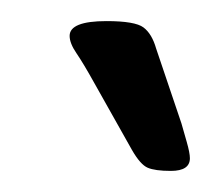

<svg xmlns="http://www.w3.org/2000/svg" viewBox="-20 -738 200 182"><path d="M142 -576Q127 -576 120 -579Q113 -582 105 -596L69 -660Q59 -678 52.5 -687.5Q46 -697 46 -704Q46 -718 81 -718Q108 -718 116 -712Q124 -706 128 -692L152 -621Q154 -614 157 -603.5Q160 -593 160 -588Q160 -576 142 -576Z"/></svg>

Font: Asap Condensed Condensed Light
Style: Italic
Weight: 300
Width: 3
Italic angle: -6°
Designer: Pablo Cosgaya
Foundry: Omnibus-Type
Version: Version 3.001; ttfautohint (v1.8.4.7-5d5b)